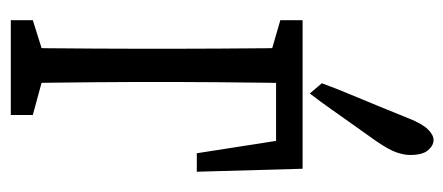

<svg xmlns="http://www.w3.org/2000/svg" viewBox="-266 -552 866 375"><g transform="rotate(90 167.5 -365.0)"><path d="M73.2 47.4Q74.2 20 74.7 -24.7Q75.2 -69.3 75.4 -117.7Q75.7 -166 75.7 -204.1V-271Q75.7 -309.6 75.4 -357.7Q75.2 -405.8 74.7 -450.7Q74.2 -495.6 73.2 -522.5H143.6Q142.6 -495.6 142.1 -450.7Q141.6 -405.8 141.1 -357.4Q140.6 -309.1 140.6 -271V-204.1Q140.6 -165.5 141.1 -117.4Q141.6 -69.3 142.1 -24.7Q142.6 20 143.6 47.4ZM108.4 -470.7V-522.5H310.1L315.9 -315.9H279.8L247.6 -522.5L291 -470.7ZM20 47.4V4.4L97.7 -20H115.2L205.1 4.4V47.4ZM20 -479V-522.5H108.4V-455.1H102.5ZM143.1 -560.1Q153.8 -589.4 165.3 -616.5Q176.8 -643.6 188.2 -671.9Q199.7 -700.2 211.4 -729Q222.2 -756.3 233.2 -767.3Q244.1 -778.3 253.9 -778.3Q264.6 -778.3 273.9 -767.6Q283.2 -756.8 283.2 -732.4Q283.2 -720.7 278.1 -705.8Q272.9 -690.9 256.3 -666.5Q241.2 -645 225.6 -623.3Q210 -601.6 194.8 -579.8Q179.7 -558.1 163.1 -536.6Z"/></g></svg>

Font: Scarab Serif
Style: Regular
Weight: 400
Designer: John Roberts
Foundry: Scarab
Version: 1.0